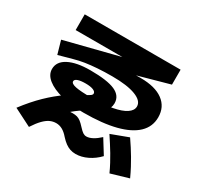

<svg xmlns="http://www.w3.org/2000/svg" viewBox="-170 -999 1339 1280"><g transform="rotate(30 500.0 -359.5)"><path d="M549 59Q526 59 506.5 52.5Q487 46 468.5 32.5Q450 19 430 -3Q407 -30 384 -42.5Q361 -55 336 -55Q311 -55 288.5 -44.5Q266 -34 242 -9.5Q218 15 190 58L54 -11Q114 -90 173 -147Q232 -204 290 -244Q348 -284 407 -313Q436 -328 444.5 -335Q453 -342 453 -350Q453 -365 432 -373.5Q411 -382 373 -382Q335 -382 314 -374.5Q293 -367 293 -353Q293 -335 331 -327Q369 -319 457 -319Q548 -319 612.5 -331Q677 -343 711.5 -366Q746 -389 746 -420Q746 -463 682.5 -487.5Q619 -512 503 -512Q443 -512 392 -508.5Q341 -505 299 -498.5Q257 -492 219 -481L114 -452L85 -553L568 -675V-657H137V-778H875V-663L480 -553L473 -586Q528 -592 575 -594.5Q622 -597 672 -597Q784 -597 844.5 -552.5Q905 -508 905 -428Q905 -356 853.5 -306.5Q802 -257 702.5 -231.5Q603 -206 457 -206Q361 -206 287 -225Q213 -244 171.5 -277Q130 -310 130 -354Q130 -411 190.5 -442.5Q251 -474 357 -474Q487 -474 546.5 -447.5Q606 -421 606 -363Q606 -324 575 -292Q544 -260 482 -235Q446 -219 404 -187Q362 -155 316 -106L284 -144Q316 -156 343.5 -161.5Q371 -167 397 -167Q417 -167 431.5 -163Q446 -159 460.5 -148Q475 -137 494 -116Q514 -94 526.5 -86Q539 -78 553 -78Q574 -78 599.5 -91.5Q625 -105 653 -131L720 -23Q684 15 638.5 37Q593 59 549 59ZM810 58Q795 25 779 -5Q763 -35 746.5 -62.5Q730 -90 713 -116.5Q696 -143 678 -170L809 -219Q829 -190 846 -163.5Q863 -137 879 -110Q895 -83 911.5 -52Q928 -21 946 18Z"/></g></svg>

Font: M PLUS 1 ExtraBold
Style: Regular
Weight: 800
Designer: Coji Morishita
Foundry: UNDERFOREST DESIGN
Version: Version 1.001